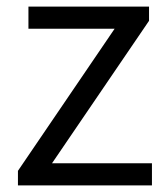

<svg xmlns="http://www.w3.org/2000/svg" viewBox="-20 -560 508 580"><path d="M34.2 0V-43.9L326.2 -473.1H65.9V-540H430.2V-497.1L137.2 -66.9H439V0Z"/></svg>

Font: `nÑOS CN Normal
Style: Regular
Weight: 350
Designer: Ryoko NISHIZUKA ?XZm?[P (kana & ideographs); Paul D. Hunt (Latin, Greek & Cyrillic); Wenlong ZHANG _ e??? (bopomofo); Sa
Foundry: Adobe Systems Incorporated
Version: Version 1.004 June 21, 2023